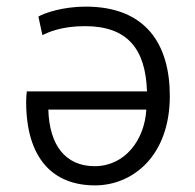

<svg xmlns="http://www.w3.org/2000/svg" viewBox="-20 -549 588 580"><path d="M267 11C381 11 493 -78 493 -259C493 -416 420 -529 239 -529C170 -529 115 -510 96 -499L108 -443C127 -452 166 -470 237 -470C364 -470 420 -402 424 -273H61C60 -264 59 -253 59 -242C59 -70 140 11 267 11ZM126 -218H422C417 -127 358 -47 266 -47C178 -47 129 -110 126 -218Z"/></svg>

Font: Repo Light
Style: Regular
Weight: 300
Designer: Stefan Peev
Foundry: Context Ltd
Version: Version 001.502